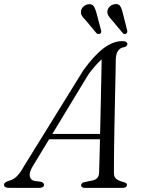

<svg xmlns="http://www.w3.org/2000/svg" viewBox="-48 -907 688 927"><path d="M109 -102.5Q92 -73.5 95.8 -55.5Q99.5 -37.5 118.5 -33.5L149 -29.5Q157.5 -27.5 161 -23.5Q164.5 -19.5 164.5 -15Q164.5 -8 158.8 -4Q153 0 142.5 0H-4Q-16.5 0 -22.5 -3.8Q-28.5 -7.5 -28.5 -15Q-28.5 -21.5 -22.5 -26Q-16.5 -30.5 -4 -34.5Q14 -38 31.8 -54.5Q49.5 -71 66.5 -102.5L354 -567Q407 -640.5 452.8 -674.5Q498.5 -708.5 541.5 -708.5Q555 -708.5 561 -704.5Q567 -700.5 567 -694.5Q567 -689 563 -685Q559 -681 550.5 -679Q532.5 -676.5 522.2 -662.2Q512 -648 511 -621Q511 -603 510.2 -568.8Q509.5 -534.5 508.5 -489.5Q507.5 -444.5 506.5 -394.5Q505.5 -344.5 504.5 -294.8Q503.5 -245 503 -200.5Q502.5 -156 502.2 -122.2Q502 -88.5 502 -71.5Q502 -59 507 -50.8Q512 -42.5 522.8 -37Q533.5 -31.5 551 -27Q565 -24 565 -14Q565 -8 559.8 -4Q554.5 0 544 0H360Q352.5 0 348 -3.8Q343.5 -7.5 343.5 -12.5Q343.5 -18 347.8 -21.8Q352 -25.5 359 -27.5L400 -36Q414.5 -39.5 422.2 -48.5Q430 -57.5 430.5 -73.5Q431 -92 432 -126.5Q433 -161 434 -206Q435 -251 436.2 -301.8Q437.5 -352.5 438.5 -403.5Q439.5 -454.5 440.5 -500.8Q441.5 -547 442.2 -583.2Q443 -619.5 443 -640L458.5 -633.5Q451.5 -628.5 440 -618Q428.5 -607.5 413.5 -590.8Q398.5 -574 380 -549.5ZM169.5 -234.5 182.5 -260.5H463L460 -234.5ZM418 -843.5 440 -760.5Q441 -756 440.5 -751.8Q440 -747.5 435.5 -744.5Q431 -742 426.8 -742.8Q422.5 -743.5 418.5 -746L365 -810Q354.5 -820 348 -830Q341.5 -840 343 -852.5Q344.5 -866 354.8 -875.2Q365 -884.5 379 -886.5Q397 -888.5 404.8 -876.5Q412.5 -864.5 418 -843.5ZM545 -843.5 566 -760.5Q567 -755.5 566.2 -751.5Q565.5 -747.5 561 -744.5Q557 -742 552.8 -742.8Q548.5 -743.5 545.5 -746.5L492 -810.5Q481.5 -821 475.5 -831.2Q469.5 -841.5 470.5 -854Q472.5 -867 482.8 -876.2Q493 -885.5 507 -887Q525 -889.5 532.5 -877.2Q540 -865 545 -843.5Z"/></svg>

Font: Fraunces Light
Style: Italic
Weight: 300
Italic angle: -16°
Version: Version 1.000;[b76b70a41]